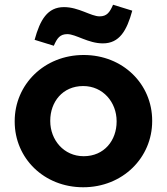

<svg xmlns="http://www.w3.org/2000/svg" viewBox="-20 -778 704 810"><path d="M331 12C498 12 622 -113 622 -267V-269C622 -423 499 -546 333 -546C166 -546 42 -421 42 -267V-265C42 -111 165 12 331 12ZM333 -119C249 -119 192 -188 192 -267V-269C192 -348 244 -415 331 -415C415 -415 472 -346 472 -267V-265C472 -186 420 -119 333 -119ZM126 -610 207 -585C221 -617 233 -634 264 -634C300 -634 352 -595 414 -595C484 -595 515 -649 538 -733L457 -758C443 -726 431 -709 400 -709C364 -709 312 -748 250 -748C180 -748 149 -694 126 -610Z"/></svg>

Font: Mission
Style: Bold
Weight: 700
Version: Version 1.000;FEAKit 1.0